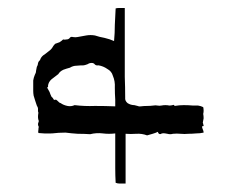

<svg xmlns="http://www.w3.org/2000/svg" viewBox="-20 -505 596 471"><path d="M283.2 -485.4Q284.2 -485.4 285.2 -485.4Q285.2 -485.4 286.1 -485.4Q286.1 -468.8 286.1 -452.1Q286.1 -436.5 286.1 -419.9Q286.1 -407.2 286.1 -393.6Q286.1 -380.9 286.1 -367.2Q286.1 -341.8 286.1 -316.4Q287.1 -291 287.1 -265.6Q286.1 -257.8 293 -252Q300.8 -247.1 309.6 -247.1Q313.5 -246.1 317.4 -245.1Q321.3 -243.2 325.2 -244.1Q333 -245.1 340.8 -245.1Q348.6 -245.1 356.4 -246.1Q361.3 -247.1 366.2 -246.1Q371.1 -245.1 376 -246.1Q380.9 -247.1 385.7 -247.1Q390.6 -247.1 395.5 -246.1Q399.4 -246.1 403.3 -247.1Q407.2 -249 408.2 -245.1Q419.9 -247.1 430.7 -247.1Q442.4 -247.1 453.1 -246.1Q460 -246.1 465.8 -246.1Q472.7 -245.1 478.5 -242.2Q479.5 -238.3 479.5 -233.4Q479.5 -229.5 478.5 -225.6Q479.5 -220.7 479.5 -214.8Q478.5 -210 477.5 -204.1Q478.5 -202.1 478.5 -200.2Q479.5 -198.2 479.5 -196.3Q478.5 -195.3 477.5 -195.3Q476.6 -195.3 475.6 -195.3Q475.6 -191.4 477.5 -187.5Q479.5 -183.6 479.5 -179.7Q470.7 -177.7 460.9 -177.7Q451.2 -176.8 442.4 -176.8Q432.6 -175.8 422.9 -176.8Q414.1 -177.7 404.3 -176.8Q397.5 -174.8 390.6 -176.8Q383.8 -178.7 377 -177.7Q373 -174.8 370.1 -176.8Q368.2 -177.7 367.2 -181.6Q361.3 -178.7 354.5 -176.8Q347.7 -174.8 340.8 -172.9Q328.1 -177.7 314.5 -176.8Q300.8 -175.8 288.1 -176.8Q288.1 -168 288.1 -158.2Q288.1 -148.4 288.1 -138.7Q288.1 -121.1 288.1 -104.5Q288.1 -87.9 288.1 -71.3Q288.1 -71.3 288.1 -71.3Q288.1 -66.4 288.1 -62.5Q288.1 -58.6 288.1 -54.7Q282.2 -54.7 275.4 -54.7Q274.4 -54.7 273.4 -54.7Q268.6 -54.7 263.7 -56.6Q262.7 -74.2 262.7 -92.8Q262.7 -111.3 262.7 -128.9Q262.7 -141.6 262.7 -153.3Q262.7 -165 262.7 -177.7Q247.1 -175.8 232.4 -177.7Q216.8 -179.7 201.2 -175.8Q186.5 -176.8 170.9 -176.8Q156.2 -177.7 140.6 -179.7Q124 -179.7 107.4 -177.7Q90.8 -176.8 74.2 -178.7Q73.2 -182.6 74.2 -186.5Q74.2 -190.4 75.2 -194.3Q75.2 -194.3 75.2 -194.3Q74.2 -195.3 74.2 -195.3Q73.2 -198.2 73.2 -201.2Q74.2 -204.1 75.2 -208Q73.2 -212.9 73.2 -217.8Q73.2 -222.7 74.2 -228.5Q73.2 -230.5 73.2 -233.4Q73.2 -235.4 73.2 -238.3Q73.2 -240.2 72.3 -242.2Q71.3 -244.1 70.3 -246.1Q68.4 -252 66.4 -257.8Q64.5 -264.6 62.5 -270.5Q61.5 -276.4 61.5 -282.2Q61.5 -284.2 61.5 -286.1Q61.5 -290 61.5 -293.9Q61.5 -300.8 61.5 -307.6Q62.5 -314.5 65.4 -321.3Q68.4 -326.2 68.4 -331.1Q69.3 -335.9 70.3 -340.8Q73.2 -345.7 73.2 -349.6Q74.2 -354.5 78.1 -357.4Q80.1 -364.3 85.9 -369.1Q91.8 -373 97.7 -377.9Q103.5 -381.8 107.4 -386.7Q110.4 -392.6 115.2 -397.5Q120.1 -399.4 126 -401.4Q130.9 -404.3 134.8 -408.2Q138.7 -407.2 142.6 -408.2Q147.5 -408.2 150.4 -411.1Q153.3 -416 159.2 -414.1Q165 -413.1 169.9 -414.1Q180.7 -416 191.4 -418Q202.1 -419.9 212.9 -418Q224.6 -414.1 236.3 -412.1Q249 -409.2 259.8 -404.3Q261.7 -423.8 261.7 -444.3Q262.7 -464.8 263.7 -484.4Q267.6 -485.4 272.5 -485.4Q276.4 -485.4 280.3 -485.4Q280.3 -485.4 280.3 -485.4Q281.2 -485.4 282.2 -485.4Q283.2 -485.4 283.2 -485.4ZM205.1 -350.6Q199.2 -350.6 195.3 -347.7Q190.4 -345.7 185.5 -344.7Q176.8 -344.7 168 -343.8Q159.2 -343.8 151.4 -338.9Q143.6 -336.9 135.7 -334Q127 -330.1 123 -323.2Q115.2 -317.4 106.4 -310.5Q98.6 -303.7 97.7 -293.9Q98.6 -293 97.7 -292Q96.7 -291 95.7 -290Q98.6 -285.2 101.6 -279.3Q103.5 -273.4 106.4 -267.6Q109.4 -265.6 111.3 -261.7Q112.3 -258.8 117.2 -260.7Q120.1 -258.8 123 -255.9Q125 -252.9 128.9 -252Q135.7 -247.1 145.5 -245.1Q154.3 -243.2 163.1 -247.1Q187.5 -244.1 212.9 -245.1Q238.3 -245.1 262.7 -244.1Q262.7 -248 262.7 -252.9Q262.7 -256.8 262.7 -260.7Q261.7 -275.4 261.7 -290Q262.7 -305.7 256.8 -319.3Q253.9 -330.1 243.2 -335.9Q233.4 -342.8 221.7 -344.7Q215.8 -343.8 212.9 -346.7Q210 -350.6 205.1 -350.6Z"/></svg>

Font: YzWr
Style: Regular
Weight: 400
Version: Version 1.0